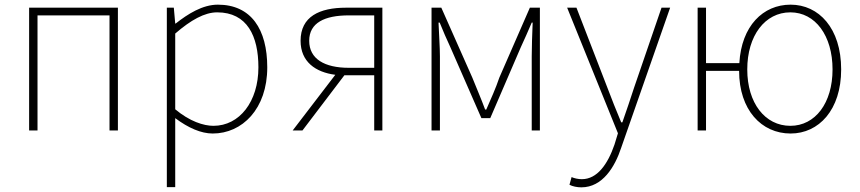

<svg xmlns="http://www.w3.org/2000/svg" viewBox="-20 -560 3690 824"><path d="M105 0H141V-494H450V0H486V-527H105Z M696 243H732V-53C788 -11 843 13 893 13C1019 13 1127 -92 1127 -271C1127 -434 1058 -540 915 -540C849 -540 786 -500 734 -459H732L726 -527H696ZM896 -20C854 -20 794 -39 732 -91V-416C799 -474 858 -507 912 -507C1041 -507 1089 -405 1089 -271C1089 -124 1008 -20 896 -20Z M1586 0H1621V-527H1465C1351 -527 1270 -489 1270 -385C1270 -295 1334 -250 1419 -239L1236 0H1278L1458 -237H1586ZM1477 -269C1373 -269 1307 -307 1307 -385C1307 -462 1373 -494 1477 -494H1586V-269Z M1832 0H1868V-318C1868 -357 1864 -412 1862 -463H1867C1882 -425 1897 -392 1913 -357L2046 -53H2084L2215 -357C2231 -392 2246 -425 2262 -463H2266C2264 -412 2262 -357 2262 -318V0H2297V-527H2254L2123 -227C2108 -182 2087 -136 2067 -90H2062C2045 -136 2025 -182 2007 -227L1874 -527H1832Z M2475 244C2566 244 2619 156 2646 74L2856 -527H2819L2701 -183C2686 -138 2668 -82 2651 -35H2646C2626 -82 2604 -138 2587 -183L2454 -527H2414L2632 12L2617 61C2588 145 2543 209 2477 209C2461 209 2444 205 2433 200L2424 233C2437 240 2457 244 2475 244Z M3372 -20C3263 -20 3187 -118 3187 -262C3187 -407 3263 -507 3372 -507C3479 -507 3553 -407 3553 -262C3553 -118 3479 -20 3372 -20ZM3373 13C3494 13 3590 -88 3590 -262C3590 -439 3494 -540 3373 -540C3255 -540 3162 -449 3153 -289H3010V-527H2974V0H3010V-256H3152C3152 -88 3248 13 3373 13Z"/></svg>

Font: Source Han Sans JP ExtraLight
Style: Regular
Weight: 250
Designer: Ryoko NISHIZUKA 西塚涼子 (kana, bopomofo & ideographs); Paul D. Hunt (Latin, Greek & Cyrillic); Sandoll Communications 산돌커뮤니
Foundry: Adobe
Version: Version 2.001;hotconv 1.0.107;makeotfexe 2.5.65593